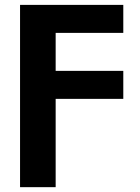

<svg xmlns="http://www.w3.org/2000/svg" viewBox="-20 -566 577 790"><path d="M62.5 204.1V-545.9H487.3V-430.7H209V-274.4H487.3V-159.2H209V204.1Z"/></svg>

Font: Inter-Bold
Style: Bold
Weight: 700
Designer: Rasmus Andersson
Foundry: rsms
Version: Version 4.000;git-a52131595